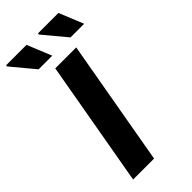

<svg xmlns="http://www.w3.org/2000/svg" viewBox="-274 -932 987 987"><g transform="rotate(-45 219.5 -438.5)"><path d="M107.9 -744.1 2.9 -870.1 4.9 -877H152.8L207 -744.1ZM339.8 -744.1 234.9 -870.1 236.8 -877H384.8L439 -744.1ZM50.8 0 171.9 -687H324.2L203.1 0Z"/></g></svg>

Font: Archivo Expanded SemiBold
Style: Italic
Weight: 600
Width: 7
Italic angle: -10°
Designer: Hector Gatti
Foundry: Omnibus-Type
Version: Version 2.001